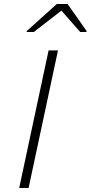

<svg xmlns="http://www.w3.org/2000/svg" viewBox="-20 -940 453 960"><path d="M76 0 223 -688H270L123 0ZM113 -780 114 -785 264 -920H318L413 -785L412 -780H381L287 -887L149 -780Z"/></svg>

Font: Saira Expanded ExtraLight
Style: Italic
Weight: 250
Width: 7
Italic angle: -12°
Designer: Hector Gatti with collaboration of the Omnibus-Type team
Foundry: Omnibus-Type
Version: Version 1.101